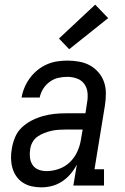

<svg xmlns="http://www.w3.org/2000/svg" viewBox="-20 -799 540 827"><path d="M158 8Q137 8 116.5 3.5Q96 -1 79 -12Q62 -23 50.5 -39.5Q39 -56 33.5 -75.5Q28 -95 27.5 -116.5Q27 -138 31 -159Q35 -184 45 -208Q55 -232 74 -250Q93 -268 116.5 -280Q140 -292 165 -299Q190 -306 214.5 -308.5Q239 -311 263 -311H348L355 -357Q359 -378 357 -399.5Q355 -421 343 -437.5Q331 -454 311 -461Q291 -468 270 -468Q250 -468 230.5 -463.5Q211 -459 194 -446.5Q177 -434 166 -416.5Q155 -399 151 -379H73Q77 -402 86 -423Q95 -444 109 -463Q123 -482 141.5 -497Q160 -512 181.5 -521.5Q203 -531 225.5 -534.5Q248 -538 270 -538Q295 -538 320.5 -533.5Q346 -529 367 -517.5Q388 -506 404 -487.5Q420 -469 428 -446Q436 -423 436 -397Q436 -371 432 -345L387 -70H428V0H296L311 -90Q300 -69 284 -50Q268 -31 247.5 -17.5Q227 -4 204 2Q181 8 158 8ZM180 -62Q207 -62 234 -71.5Q261 -81 281.5 -101Q302 -121 313.5 -147Q325 -173 329 -200L336 -241H263Q248 -241 232.5 -240Q217 -239 201.5 -235.5Q186 -232 170.5 -226Q155 -220 141.5 -210.5Q128 -201 120 -186.5Q112 -172 110 -156Q107 -139 109 -121Q111 -103 120 -89Q129 -75 145.5 -68.5Q162 -62 180 -62ZM278 -587 234 -633 390 -779 446 -721Z"/></svg>

Font: Iosevka Curly Slab Oblique
Style: Regular
Weight: 400
Italic angle: -9°
Monospace: yes
Designer: Belleve Invis
Foundry: Belleve Invis
Version: Version 11.1.0; ttfautohint (v1.8.3)